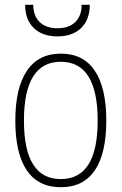

<svg xmlns="http://www.w3.org/2000/svg" viewBox="-20 -774 508 802"><path d="M234 8Q140 8 92 -62.5Q44 -133 44 -270Q44 -407 92.5 -478.5Q141 -550 234 -550Q328 -550 376 -478.5Q424 -407 424 -270Q424 -133 376 -62.5Q328 8 234 8ZM234 -26Q388 -26 388 -270Q388 -516 234 -516Q80 -516 80 -270Q80 -26 234 -26ZM220 -622Q157 -622 121 -657Q85 -692 85 -754H119Q119 -708 145.5 -682Q172 -656 220 -656Q268 -656 294.5 -682Q321 -708 321 -754H355Q355 -692 319 -657Q283 -622 220 -622Z"/></svg>

Font: Encode Sans Compressed
Style: Thin
Weight: 100
Designer: Pablo Impallari, Andres Torresi
Foundry: Pablo Impallari, Andres Torresi
Version: Version 1.000; ttfautohint (v1.00) -l 8 -r 50 -G 200 -x 14 -